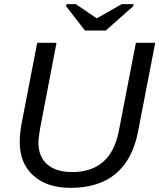

<svg xmlns="http://www.w3.org/2000/svg" viewBox="-20 -894 767 924"><path d="M319 10Q206 10 140.5 -49Q75 -108 75 -210Q75 -257 86 -310L159 -688H252L173 -276Q165 -231 165 -207Q165 -140 207.5 -103Q250 -66 327 -66Q514 -66 552 -264L634 -688H727L644 -259Q591 10 319 10ZM621 -864 489 -747H389L298 -864L300 -874H345L445 -806H446L566 -874H623Z"/></svg>

Font: Libra Sans
Style: Italic
Weight: 400
Italic angle: -12°
Foundry: Context Ltd
Version: Version 1.002